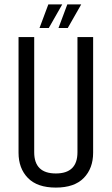

<svg xmlns="http://www.w3.org/2000/svg" viewBox="-20 -840 506 870"><path d="M199 -820H262L201 -713H159ZM285 -820H348L287 -713H245ZM331 -672H402V-148Q402 -77 359.5 -33.5Q317 10 233 10Q149 10 106.5 -33.5Q64 -77 64 -148V-672H135V-150Q135 -54 233 -54Q331 -54 331 -150Z"/></svg>

Font: Khand
Style: Regular
Weight: 400
Designer: Devanagari: Sanchit Sawaria, Jyotish Sonowal; Latin: Satya Rajpurohit
Foundry: Indian Type Foundry
Version: Version 1.101;PS 1.0;hotconv 1.0.78;makeotf.lib2.5.61930; tt